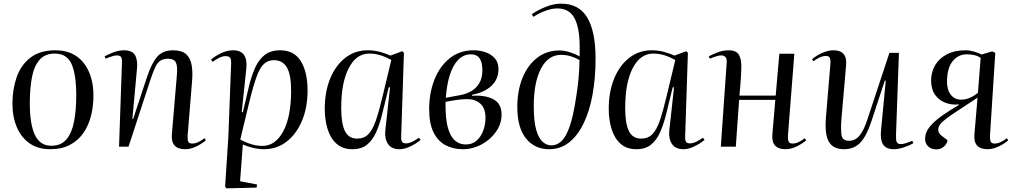

<svg xmlns="http://www.w3.org/2000/svg" viewBox="-20 -802 5556 1050"><path d="M254 14Q188 14 142 -18Q96 -50 72 -106.5Q48 -163 48 -236Q48 -313 71 -379.5Q94 -446 146 -486.5Q198 -527 283 -527Q382 -527 436.5 -459Q491 -391 491 -279Q491 -222 478 -169.5Q465 -117 436.5 -75.5Q408 -34 363 -10Q318 14 254 14ZM260 -5Q314 -5 343.5 -40Q373 -75 385 -137.5Q397 -200 397 -280Q397 -392 372 -450.5Q347 -509 279 -509Q226 -509 196 -474.5Q166 -440 154.5 -378.5Q143 -317 143 -236Q143 -123 171 -64Q199 -5 260 -5Z M1106 -35Q1089 -19 1056.5 -2.5Q1024 14 993 14Q912 14 920 -69L947 -388Q952 -441 941.5 -461Q931 -481 899 -481Q874 -481 857.5 -470.5Q841 -460 829 -434.5Q817 -409 802 -364L683 0H631L647 -459Q648 -481 642 -490Q636 -499 620 -499Q600 -499 558 -481L552 -494Q568 -503 598.5 -515Q629 -527 659 -527Q702 -527 718 -501Q734 -475 729 -425L704 -152L708 -151L782 -375Q808 -455 839 -491Q870 -527 927 -527Q974 -527 997.5 -506Q1021 -485 1028 -446.5Q1035 -408 1030 -354L1006 -60Q1005 -38 1009.5 -27.5Q1014 -17 1031 -17Q1049 -17 1066.5 -26Q1084 -35 1098 -46Z M1244 -455Q1245 -478 1238 -486.5Q1231 -495 1214 -495Q1196 -495 1177 -485Q1158 -475 1143 -464L1134 -476Q1151 -492 1185.5 -509.5Q1220 -527 1255 -527Q1337 -527 1327 -427L1302 -189L1308 -188L1340 -324Q1354 -383 1374 -429Q1394 -475 1427 -501Q1460 -527 1512 -527Q1589 -527 1625.5 -467Q1662 -407 1662 -307Q1662 -214 1631.5 -141.5Q1601 -69 1547.5 -27.5Q1494 14 1423 14Q1393 14 1359.5 5.5Q1326 -3 1308 -12L1293 189L1386 207L1383 224L1218 228L1211 219L1229 -57ZM1477 -473Q1446 -473 1424 -453Q1402 -433 1384 -384.5Q1366 -336 1345 -251L1294 -39Q1358 -4 1415 -4Q1486 -4 1529 -84Q1572 -164 1572 -307Q1572 -393 1549 -433Q1526 -473 1477 -473Z M2174 -58Q2173 -36 2178.5 -27Q2184 -18 2200 -18Q2218 -18 2237 -28Q2256 -38 2271 -49L2280 -37Q2269 -27 2249.5 -15Q2230 -3 2208 5.5Q2186 14 2165 14Q2121 14 2102 -14.5Q2083 -43 2087 -86L2113 -324L2106 -325L2070 -178Q2057 -125 2038 -81Q2019 -37 1988 -11.5Q1957 14 1907 14Q1854 14 1820.5 -16Q1787 -46 1771.5 -96.5Q1756 -147 1756 -206Q1756 -300 1785.5 -372Q1815 -444 1868 -485.5Q1921 -527 1991 -527Q2029 -527 2063 -517Q2097 -507 2115 -498L2180 -522L2189 -513ZM1933 -44Q1971 -44 1994.5 -68Q2018 -92 2035.5 -143Q2053 -194 2072 -274L2120 -474Q2089 -491 2060 -500Q2031 -509 1999 -509Q1929 -509 1887.5 -430Q1846 -351 1846 -211Q1846 -126 1866.5 -85Q1887 -44 1933 -44Z M2511 14Q2458 14 2416.5 -8Q2375 -30 2351 -78Q2327 -126 2327 -205Q2327 -294 2356 -367Q2385 -440 2439.5 -483.5Q2494 -527 2570 -527Q2605 -527 2636 -516Q2667 -505 2686.5 -482.5Q2706 -460 2706 -425Q2706 -368 2667 -332Q2628 -296 2562 -284V-278Q2632 -283 2677.5 -259.5Q2723 -236 2723 -175Q2723 -125 2692.5 -81.5Q2662 -38 2613.5 -12Q2565 14 2511 14ZM2418 -267 2503 -283Q2532 -289 2558 -304Q2584 -319 2601 -347Q2618 -375 2618 -418Q2618 -505 2556 -505Q2515 -505 2485.5 -474.5Q2456 -444 2439.5 -390.5Q2423 -337 2418 -267ZM2528 -12Q2563 -12 2587 -33.5Q2611 -55 2623 -88.5Q2635 -122 2635 -158Q2635 -210 2607 -235Q2579 -260 2535 -260Q2510 -260 2481 -256Q2452 -252 2417 -245Q2416 -223 2417 -202.5Q2418 -182 2419 -163Q2434 -12 2528 -12Z M2888 -724Q2921 -747 2964.5 -764.5Q3008 -782 3048 -782Q3146 -782 3191.5 -706Q3237 -630 3237 -481Q3237 -375 3220.5 -284.5Q3204 -194 3171.5 -127Q3139 -60 3092 -23Q3045 14 2983 14Q2904 14 2856.5 -45Q2809 -104 2809 -217Q2809 -305 2837 -375Q2865 -445 2917 -485.5Q2969 -526 3039 -526Q3067 -526 3099 -515.5Q3131 -505 3150 -493V-548Q3150 -650 3121.5 -703Q3093 -756 3027 -756Q3001 -756 2966 -744Q2931 -732 2897 -710ZM2995 -7Q3026 -7 3050.5 -30Q3075 -53 3095 -109.5Q3115 -166 3130 -266Q3138 -313 3143.5 -369Q3149 -425 3149 -474Q3123 -488 3099 -495Q3075 -502 3048 -502Q2978 -502 2938.5 -427Q2899 -352 2899 -221Q2899 -138 2912.5 -91.5Q2926 -45 2948 -26Q2970 -7 2995 -7Z M3727 -58Q3726 -36 3731.5 -27Q3737 -18 3753 -18Q3771 -18 3790 -28Q3809 -38 3824 -49L3833 -37Q3822 -27 3802.5 -15Q3783 -3 3761 5.5Q3739 14 3718 14Q3674 14 3655 -14.5Q3636 -43 3640 -86L3666 -324L3659 -325L3623 -178Q3610 -125 3591 -81Q3572 -37 3541 -11.5Q3510 14 3460 14Q3407 14 3373.5 -16Q3340 -46 3324.5 -96.5Q3309 -147 3309 -206Q3309 -300 3338.5 -372Q3368 -444 3421 -485.5Q3474 -527 3544 -527Q3582 -527 3616 -517Q3650 -507 3668 -498L3733 -522L3742 -513ZM3486 -44Q3524 -44 3547.5 -68Q3571 -92 3588.5 -143Q3606 -194 3625 -274L3673 -474Q3642 -491 3613 -500Q3584 -509 3552 -509Q3482 -509 3440.5 -430Q3399 -351 3399 -211Q3399 -126 3419.5 -85Q3440 -44 3486 -44Z M4220 -256H4022L4004 0H3922L3954 -459Q3956 -481 3947.5 -490Q3939 -499 3924 -499Q3904 -499 3862 -481L3856 -494Q3872 -503 3903 -515Q3934 -527 3964 -527Q4007 -527 4021.5 -501.5Q4036 -476 4034 -427Q4033 -389 4030 -352.5Q4027 -316 4024 -279H4222L4242 -508H4324L4289 -60Q4288 -38 4293 -27.5Q4298 -17 4314 -17Q4332 -17 4349.5 -26Q4367 -35 4381 -46L4389 -35Q4372 -19 4339.5 -2.5Q4307 14 4276 14Q4196 14 4204 -69Z M4421 -478Q4443 -498 4476 -512.5Q4509 -527 4538 -527Q4615 -527 4607 -444L4582 -156Q4577 -95 4582 -63.5Q4587 -32 4624 -32Q4657 -32 4680.5 -60.5Q4704 -89 4723 -147L4844 -513H4896L4880 -63Q4879 -37 4884 -25.5Q4889 -14 4906 -14Q4918 -14 4934 -19Q4950 -24 4969 -32L4975 -19Q4953 -6 4922.5 4Q4892 14 4869 14Q4827 14 4810 -11Q4793 -36 4798 -88L4824 -361L4819 -362L4746 -140Q4719 -58 4685 -22Q4651 14 4595 14Q4537 14 4513 -26.5Q4489 -67 4497 -162L4521 -450Q4523 -475 4518 -485.5Q4513 -496 4497 -496Q4480 -496 4461 -487Q4442 -478 4429 -467Z M5326 -268Q5260 -224 5217.5 -196.5Q5175 -169 5152 -151Q5129 -133 5120 -120Q5111 -107 5111 -92Q5111 -74 5129 -60L5162 -35Q5158 -13 5140.5 1Q5123 15 5101 15Q5073 15 5056 -1.5Q5039 -18 5039 -43Q5039 -78 5064.5 -109Q5090 -140 5132 -169.5Q5174 -199 5224 -228V-231Q5184 -227 5149 -240.5Q5114 -254 5093 -284.5Q5072 -315 5072 -362Q5072 -407 5093.5 -444.5Q5115 -482 5157.5 -504.5Q5200 -527 5261 -527Q5282 -527 5306.5 -520Q5331 -513 5348 -504L5406 -521L5423 -513L5394 -60Q5393 -38 5398 -27.5Q5403 -17 5419 -17Q5437 -17 5454.5 -26Q5472 -35 5486 -46L5494 -35Q5477 -19 5444.5 -2.5Q5412 14 5381 14Q5301 14 5309 -69ZM5343 -485Q5329 -496 5308.5 -500.5Q5288 -505 5268 -505Q5220 -505 5189.5 -467Q5159 -429 5159 -355Q5159 -310 5180 -283.5Q5201 -257 5237 -257Q5281 -257 5328 -294Z"/></svg>

Font: Literata 72pt
Style: Italic
Weight: 400
Italic angle: -2°
Designer: Latin by Veronika Burian and Jose Scaglione. Greek by Irene Vlachou. Cyrillic by Vera Evstafieva
Foundry: TypeTogether
Version: Version 3.002